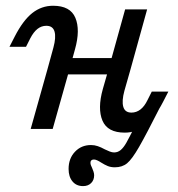

<svg xmlns="http://www.w3.org/2000/svg" viewBox="-20 -446 615 664"><path d="M140.2 -356.8Q123.3 -356.8 109.6 -346Q96 -335.2 84.8 -313.6L70 -284.2H12.8L30.9 -319.6Q59.7 -375.6 91.7 -400.9Q123.7 -426.1 163.6 -426.1Q223.1 -426.1 240.6 -384.5Q258.2 -342.9 239.4 -275.7L220.4 -206.7H144.2L164.7 -281.5Q174.3 -316.8 168.6 -336.8Q162.8 -356.8 140.2 -356.8ZM144.2 -206.7H220.4L162.2 0H86.1ZM198.3 -245.2H405L388.9 -188.7H182.2ZM412.7 -413.4H488.8L431.5 -206.7H355.3ZM434.7 -56.6Q451.7 -56.6 465.7 -67.4Q479.7 -78.2 490.1 -99.8L504.9 -129.2H562.2L544 -93.8Q515.2 -37.8 483.2 -12.5Q451.3 12.7 411.4 12.7Q351.9 12.7 334.3 -28.9Q316.8 -70.5 335.5 -137.7L355.3 -206.7H431.5L410.2 -131.9Q400.6 -96.6 406.4 -76.6Q412.1 -56.6 434.7 -56.6ZM217.2 138.3Q217.2 102.1 239.2 78.9Q261.2 55.6 294.7 55.6Q306.8 55.6 317.9 59.4Q329.1 63.1 342.7 70.6Q351.1 74.7 359.5 78Q367.9 81.2 374.5 81.2Q387.5 81.2 397.6 72.7Q407.6 64.2 417.1 47.4Q426.5 30.7 444.6 -5.5Q455.4 -27.1 466.3 -47.9L538 -84.1Q484.8 20.9 460.6 62.8Q436.5 104.7 419.5 118.7Q402.6 132.6 377.1 132.6Q363.6 132.6 352.8 128.3Q342 123.9 329.5 116Q322.7 111.5 316.3 108.6Q309.8 105.6 304.8 105.6Q299.2 105.6 296 108.5Q292.8 111.3 292.8 116.9Q292.8 121 294.4 125.4Q296 129.8 298.4 134.6Q300.8 140.2 303.2 147Q305.6 153.9 305.6 160.2Q305.6 176.6 295.2 187.1Q284.7 197.6 267.2 197.6Q244 197.6 230.6 181.3Q217.2 165.1 217.2 138.3Z"/></svg>

Font: Playfair Micro SmCond SmLight
Style: Italic
Weight: 360
Width: 4
Italic angle: -15.6°
Designer: Claus Eggers Sørensen
Foundry: Claus Eggers Sørensen
Version: Version 2.203;Glyphs 3.3 (3326)